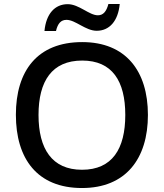

<svg xmlns="http://www.w3.org/2000/svg" viewBox="-20 -937 825 967"><path d="M204 -781H262C271 -819 287 -837 315 -837C360 -837 411 -782 467 -782C531 -782 575 -831 583 -917H526C516 -879 500 -860 473 -860C429 -860 378 -916 321 -916C256 -916 212 -867 204 -781ZM725 -358C725 -580 613 -725 394 -725C167 -725 60 -579 60 -359C60 -138 167 10 393 10C613 10 725 -137 725 -358ZM174 -358C174 -529 242 -632 394 -632C545 -632 611 -529 611 -358C611 -187 545 -82 393 -82C242 -82 174 -187 174 -358Z"/></svg>

Font: Noto Sans Gunjala Gondi Medium
Style: Regular
Weight: 500
Designer: Ek Type
Foundry: Ek Type
Version: Version 1.004